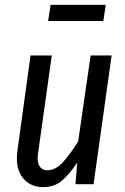

<svg xmlns="http://www.w3.org/2000/svg" viewBox="-20 -754 512 786"><path d="M49 -106Q49 -115 51 -135L105 -527H192L136 -128Q134 -114 134 -107Q134 -83 144.5 -70Q155 -57 173 -57Q208 -57 238 -90.5Q268 -124 300 -175L351 -527H437L363 0H289L296 -88Q263 -39 232.5 -13.5Q202 12 157 12Q108 12 78.5 -20Q49 -52 49 -106ZM403 -668H177L187 -734H413Z"/></svg>

Font: Fira Sans Extra Condensed
Style: Italic
Weight: 400
Width: 3
Italic angle: -8°
Designer: Carrois Corporate & Edenspiekermann AG
Foundry: Carrois Corporate GbR & Edenspiekermann AG
Version: Version 4.203